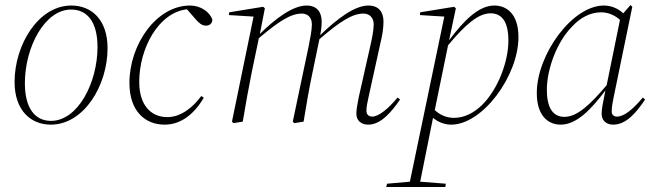

<svg xmlns="http://www.w3.org/2000/svg" viewBox="-20 -484 2614 764"><path d="M182 12C314 12 408 -144 408 -292C408 -407 343 -462 264 -462C132 -462 38 -305 38 -158C38 -43 104 12 182 12ZM183 -3C120 -3 79 -52 79 -153C79 -295 157 -446 263 -446C327 -446 368 -397 368 -297C368 -155 290 -3 183 -3Z M635 12C701 12 753 -31 791 -95L781 -102C748 -57 700 -18 646 -18C580 -18 534 -66 534 -158C534 -291 610 -434 724 -447L758 -408C772 -392 783 -382 800 -382C813 -382 825 -390 825 -406C815 -436 779 -462 736 -462C603 -462 495 -308 495 -154C495 -41 558 12 635 12Z M1445 12C1495 12 1536 -36 1572 -88L1562 -96C1526 -52 1487 -20 1461 -20C1447 -20 1438 -29 1438 -43C1438 -60 1443 -81 1447 -100L1493 -309C1501 -343 1506 -369 1506 -398C1506 -436 1487 -462 1446 -462C1391 -462 1321 -409 1254 -344C1258 -364 1260 -379 1260 -398C1260 -436 1241 -462 1200 -462C1146 -462 1078 -412 1014 -349L1034 -451L1027 -457L892 -435L891 -424L989 -418L903 0L909 6L946 0C958 -73 969 -132 982 -198L1010 -332C1089 -399 1137 -430 1181 -430C1205 -430 1221 -414 1221 -387C1221 -363 1214 -330 1208 -299L1145 0L1151 6L1188 0C1200 -73 1210 -132 1224 -198L1251 -328C1332 -398 1382 -430 1426 -430C1450 -430 1467 -414 1467 -387C1467 -363 1460 -329 1453 -299L1407 -95C1402 -70 1398 -46 1398 -31C1398 -3 1419 12 1445 12Z M1932 -431C1979 -431 2003 -395 2003 -322C2003 -241 1963 -130 1898 -66C1866 -35 1828 -15 1786 -15C1755 -15 1729 -28 1710 -46L1763 -304C1830 -384 1882 -431 1932 -431ZM1775 12C1901 12 2043 -183 2043 -336C2043 -430 1995 -462 1947 -462C1884 -462 1825 -401 1767 -324L1794 -451L1787 -457L1652 -435L1651 -424L1748 -418L1611 239L1520 247L1517 260H1752L1754 247L1652 239C1667 163 1684 79 1703 -15C1723 2 1750 12 1775 12Z M2156 -127C2156 -206 2194 -316 2258 -380C2289 -413 2328 -435 2372 -435C2402 -435 2428 -422 2447 -405L2394 -145C2327 -66 2276 -19 2226 -19C2180 -19 2156 -55 2156 -127ZM2420 12C2472 12 2512 -36 2547 -88L2538 -96C2501 -52 2465 -20 2435 -20C2423 -20 2414 -27 2414 -40C2414 -58 2418 -79 2422 -98L2496 -457L2489 -464L2460 -431C2439 -451 2411 -462 2383 -462C2257 -462 2116 -267 2116 -114C2116 -20 2164 12 2211 12C2274 12 2332 -48 2389 -124C2377 -64 2374 -50 2374 -31C2374 -4 2393 12 2420 12Z"/></svg>

Font: Source Serif 4 Display Light
Style: Italic
Weight: 300
Italic angle: -12°
Designer: Frank Grießhammer
Foundry: Adobe Systems Incorporated
Version: Version 4.004;hotconv 1.0.117;makeotfexe 2.5.65602